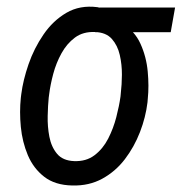

<svg xmlns="http://www.w3.org/2000/svg" viewBox="-20 -551 550 581"><path d="M43 -254.9 44.4 -266.1Q49.8 -308.6 66.4 -356.7Q83 -404.8 111.6 -446.5Q140.1 -488.3 180.9 -512.2Q221.7 -536.1 274.9 -529.3Q287.1 -527.3 300.3 -517.8Q313.5 -508.3 326.4 -497.1Q339.4 -485.8 349.6 -479.5Q387.2 -458 405 -418.7Q422.9 -379.4 427 -334.7Q431.2 -290 427.2 -252.4L426.3 -241.2Q420.9 -196.3 403.6 -151.4Q386.2 -106.4 357.9 -69.3Q329.6 -32.2 289.6 -10.3Q249.5 11.7 198.7 10.3Q146.5 9.3 113.8 -16.1Q81.1 -41.5 64.2 -81.5Q47.4 -121.6 43 -167.2Q38.6 -212.9 43 -254.9ZM128.9 -266.6 127.4 -255.4Q125 -231.9 124.3 -200Q123.5 -168 129.4 -137.2Q135.3 -106.4 152.6 -85.7Q169.9 -64.9 204.1 -63.5Q240.7 -62 266.1 -81.3Q291.5 -100.6 307.4 -131.6Q323.2 -162.6 332 -196.8Q340.8 -231 344.7 -259.3L345.7 -270.5Q348.6 -293.9 348.9 -324.7Q349.1 -355.5 342.5 -384.5Q335.9 -413.6 318.4 -433.3Q300.8 -453.1 267.1 -454.1Q231.4 -455.6 206.8 -437.3Q182.1 -418.9 166 -389.6Q149.9 -360.4 141.1 -327.4Q132.3 -294.4 128.9 -266.6ZM509.8 -528.3 496.6 -453.6H268.1L281.2 -528.3Z"/></svg>

Font: Roboto Condensed
Style: Italic
Weight: 400
Italic angle: -12°
Designer: Christian Robertson
Foundry: Google
Version: Version 3.0